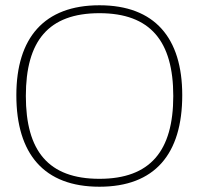

<svg xmlns="http://www.w3.org/2000/svg" viewBox="-20 -699 753 728"><path d="M357 9C147 9 42 -115 42 -338C42 -555 147 -679 357 -679C567 -679 671 -555 671 -338C671 -115 567 9 357 9ZM78 -335C78 -127 163 -21 357 -21C550 -21 637 -127 637 -335C637 -543 550 -649 357 -649C163 -649 78 -543 78 -335Z"/></svg>

Font: LT Wave Text Thin
Style: Regular
Weight: 100
Designer: Daniel Lyons
Version: Version 2.5 (Glyphs App)